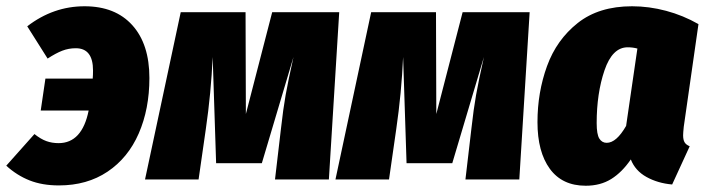

<svg xmlns="http://www.w3.org/2000/svg" viewBox="-59 -573 2250 613"><path d="M418 -324Q418 -225 384 -147Q350 -69 284.5 -25Q219 19 129 19Q76 19 35.5 3Q-5 -13 -39 -44L51 -145Q71 -129 89 -122.5Q107 -116 128 -116Q203 -116 224 -220H71L86 -322H237Q238 -333 238 -348Q238 -419 183 -419Q160 -419 139.5 -411Q119 -403 93 -386L28 -489Q111 -553 211 -553Q309 -553 363.5 -492.5Q418 -432 418 -324Z M991 0H819L838 -162Q845 -225 853 -270Q861 -315 878 -391L777 -52H631L620 -391Q615 -277 598 -160L575 0H404L518 -534H725L726 -209L810 -534H1024Z M1599 0H1427L1446 -162Q1453 -225 1461 -270Q1469 -315 1486 -391L1385 -52H1239L1228 -391Q1223 -277 1206 -160L1183 0H1012L1126 -534H1333L1334 -209L1418 -534H1632Z M2171 -496 2124 -168Q2122 -148 2122 -141Q2122 -127 2126.5 -119Q2131 -111 2143 -106L2087 16Q2041 12 2005 -8Q1969 -28 1955 -64Q1927 -23 1892.5 -1.5Q1858 20 1811 20Q1736 20 1696.5 -34Q1657 -88 1657 -183Q1657 -278 1687.5 -362Q1718 -446 1785.5 -499.5Q1853 -553 1959 -553Q2013 -553 2067.5 -538.5Q2122 -524 2171 -496ZM1846 -180Q1846 -144 1854.5 -130.5Q1863 -117 1878 -117Q1909 -117 1940 -171L1976 -418Q1961 -422 1945 -422Q1896 -422 1871 -348.5Q1846 -275 1846 -180Z"/></svg>

Font: Fira Sans Condensed Black
Style: Italic
Weight: 900
Width: 3
Italic angle: -8°
Designer: Carrois Corporate & Edenspiekermann AG
Foundry: Carrois Corporate GbR & Edenspiekermann AG
Version: Version 4.203